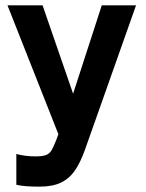

<svg xmlns="http://www.w3.org/2000/svg" viewBox="-20 -502 545 717"><path d="M127 195Q102 195 80 193.5Q58 192 41 188V73Q74 82 113 82Q140 82 153 76.5Q166 71 173.5 57.5Q181 44 190 21L198 -1L8 -482H139L253 -152L360 -482H488L297 58Q281 103 260.5 133.5Q240 164 208.5 179.5Q177 195 127 195Z"/></svg>

Font: Zen Kaku Gothic New Black
Style: Regular
Weight: 900
Designer: Yoshimichi Ohira
Foundry: Positype
Version: Version 1.001